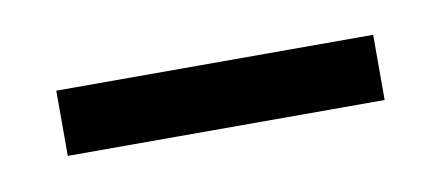

<svg xmlns="http://www.w3.org/2000/svg" viewBox="-25 -691 334 145"><g transform="rotate(-10 141.5 -619.0)"><path d="M20 -594V-644H263V-594Z"/></g></svg>

Font: Bricolage Grotesque 48pt ExtraLight
Style: Regular
Weight: 200
Designer: Mathieu Triay
Foundry: Atelier Triay
Version: Version 1.000; ttfautohint (v1.8.4.7-5d5b);gftools[0.9.32]